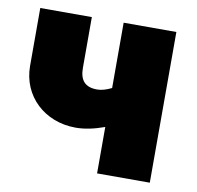

<svg xmlns="http://www.w3.org/2000/svg" viewBox="-65 -593 678 660"><g transform="rotate(10 274.5 -263.0)"><path d="M499 -526H315V-298C297 -289 280 -284 265 -284C222 -284 204 -306 204 -349V-526H24V-324C24 -219 106 -142 215 -142C246 -142 279 -149 315 -162V0H499Z"/></g></svg>

Font: Raleway Black
Style: Regular
Weight: 900
Designer: Matt McInerney, Pablo Impallari, Rodrigo Fuenzalida
Foundry: Matt McInerney, Pablo Impallari, Rodrigo Fuenzalida
Version: Version 3.000g; ttfautohint (v1.5) -l 8 -r 28 -G 28 -x 14 -D